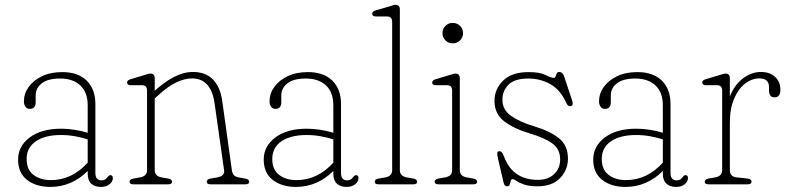

<svg xmlns="http://www.w3.org/2000/svg" viewBox="-20 -744 3182 775"><path d="M53 -100Q53 -154 100 -189.2Q147 -224.5 227 -224.5Q253.5 -224.5 282 -220Q310.5 -215.5 334 -208V-318.5Q334 -371.5 304.2 -399.2Q274.5 -427 223 -427Q173 -427 148.5 -407.5Q124 -388 124 -359.5V-331.5Q124 -304.5 100 -304.5Q89 -304.5 82.8 -313.2Q76.5 -322 76.5 -335Q76.5 -366 95.5 -392.8Q114.5 -419.5 149 -436.2Q183.5 -453 231.5 -453Q295 -453 330 -418.5Q365 -384 365 -324.5V-46Q365 -16 390 -16Q404.5 -16 412.5 -27.5Q415.5 -31 418.5 -34Q421.5 -37 425.5 -37Q435.5 -37 435.5 -25Q435.5 -11 422 -0.2Q408.5 10.5 387.5 10.5Q362.5 10.5 348.2 -2.8Q334 -16 334 -43V-54Q303.5 -23 265 -6.2Q226.5 10.5 183.5 10.5Q125.5 10.5 89.2 -17.8Q53 -46 53 -100ZM87.5 -102Q87.5 -58.5 115.5 -37.8Q143.5 -17 185 -17Q270.5 -17 334 -87.5V-181.5Q310 -189 282.8 -194Q255.5 -199 225.5 -199Q162 -199 124.8 -173.8Q87.5 -148.5 87.5 -102Z M604.5 -428V-377.5Q643.5 -413 682.2 -433.2Q721 -453.5 759 -453.5Q810.5 -453.5 840 -422.8Q869.5 -392 877 -337L916 -57Q917.5 -45 923.5 -37.8Q929.5 -30.5 943.5 -28L969 -23.5Q986 -20.5 986 -10.5Q986 0 970 0H830Q814.5 0 814.5 -10.5Q814.5 -20.5 831 -23.5L857 -28Q888 -33.5 884.5 -57L846 -328Q831.5 -427.5 755 -427.5Q725 -427.5 690.5 -411Q656 -394.5 614.5 -355.5L604.5 -346.5V-57Q604.5 -33 632 -28L658 -23.5Q674.5 -20.5 674.5 -10.5Q674.5 0 659 0H518.5Q503 0 503 -10.5Q503 -20.5 519.5 -23.5L545.5 -28Q573.5 -33 573.5 -57V-377.5Q573.5 -400 553.5 -400H508.5Q493 -400 493 -411Q493 -420.5 508 -424.5L559.5 -440Q568.5 -442.5 575.5 -444.8Q582.5 -447 587 -447Q604.5 -447 604.5 -428Z M1044.5 -100Q1044.5 -154 1091.5 -189.2Q1138.5 -224.5 1218.5 -224.5Q1245 -224.5 1273.5 -220Q1302 -215.5 1325.5 -208V-318.5Q1325.5 -371.5 1295.8 -399.2Q1266 -427 1214.5 -427Q1164.5 -427 1140 -407.5Q1115.5 -388 1115.5 -359.5V-331.5Q1115.5 -304.5 1091.5 -304.5Q1080.5 -304.5 1074.2 -313.2Q1068 -322 1068 -335Q1068 -366 1087 -392.8Q1106 -419.5 1140.5 -436.2Q1175 -453 1223 -453Q1286.5 -453 1321.5 -418.5Q1356.5 -384 1356.5 -324.5V-46Q1356.5 -16 1381.5 -16Q1396 -16 1404 -27.5Q1407 -31 1410 -34Q1413 -37 1417 -37Q1427 -37 1427 -25Q1427 -11 1413.5 -0.2Q1400 10.5 1379 10.5Q1354 10.5 1339.8 -2.8Q1325.5 -16 1325.5 -43V-54Q1295 -23 1256.5 -6.2Q1218 10.5 1175 10.5Q1117 10.5 1080.8 -17.8Q1044.5 -46 1044.5 -100ZM1079 -102Q1079 -58.5 1107 -37.8Q1135 -17 1176.5 -17Q1262 -17 1325.5 -87.5V-181.5Q1301.5 -189 1274.2 -194Q1247 -199 1217 -199Q1153.5 -199 1116.2 -173.8Q1079 -148.5 1079 -102Z M1594 -705.5V-57Q1594 -33 1622 -28L1647.5 -23.5Q1664 -20.5 1664 -10.5Q1664 0 1648.5 0H1508Q1492.5 0 1492.5 -10.5Q1492.5 -20.5 1509 -23.5L1535.5 -28Q1563 -33 1563 -57V-655Q1563 -677.5 1543 -677.5H1498Q1482.5 -677.5 1482.5 -689Q1482.5 -698 1498 -702.5L1549.5 -717.5Q1558 -720 1565 -722.2Q1572 -724.5 1576.5 -724.5Q1594 -724.5 1594 -705.5Z M1807 -569Q1790 -569 1778 -581Q1766 -593 1766 -610.5Q1766 -627.5 1778 -639.5Q1790 -651.5 1807 -651.5Q1825 -651.5 1837 -639.5Q1849 -627.5 1849 -610.5Q1849 -593 1837 -581Q1825 -569 1807 -569ZM1836 -428V-57Q1836 -33 1863.5 -28L1889.5 -23.5Q1906 -20.5 1906 -10.5Q1906 0 1890.5 0H1750Q1734.5 0 1734.5 -10.5Q1734.5 -20.5 1751 -23.5L1777 -28Q1805 -33 1805 -57V-377.5Q1805 -400 1785 -400H1740Q1724.5 -400 1724.5 -411Q1724.5 -420.5 1739.5 -424.5L1791 -440Q1800 -442.5 1807 -444.8Q1814 -447 1818.5 -447Q1836 -447 1836 -428Z M2151.5 -18Q2192 -18 2216.5 -41Q2241 -64 2241 -100.5Q2241 -142.5 2209.2 -165.2Q2177.5 -188 2117 -206Q2054 -224.5 2015 -254.5Q1976 -284.5 1976 -337Q1976 -384.5 2011 -418.8Q2046 -453 2113.5 -453Q2159 -453 2182.2 -441.2Q2205.5 -429.5 2216 -429.5Q2220.5 -429.5 2222.5 -435.5Q2224.5 -441.5 2227.2 -447.5Q2230 -453.5 2238 -453.5Q2250.5 -453.5 2257 -436L2289 -339.5Q2296 -319 2285 -316Q2272.5 -312.5 2265.5 -329Q2242.5 -381 2202 -404Q2161.5 -427 2113 -427Q2057 -427 2032.5 -402.2Q2008 -377.5 2008 -341Q2008 -301 2042.5 -276.5Q2077 -252 2136.5 -234Q2200 -215 2236.2 -186Q2272.5 -157 2272.5 -103.5Q2272.5 -58 2240.5 -25Q2208.5 8 2149.5 8Q2116 8 2095.5 0.8Q2075 -6.5 2064.5 -13.8Q2054 -21 2049.5 -21Q2043.5 -21 2041.5 -13.8Q2039.5 -6.5 2037.5 0.8Q2035.5 8 2028 8Q2016 8 2013 -6L1990.5 -102Q1987.5 -116 1987 -123.5Q1986.5 -131 1992.5 -133Q2005 -137.5 2014 -113.5Q2048.5 -18 2151.5 -18Z M2374.5 -100Q2374.5 -154 2421.5 -189.2Q2468.5 -224.5 2548.5 -224.5Q2575 -224.5 2603.5 -220Q2632 -215.5 2655.5 -208V-318.5Q2655.5 -371.5 2625.8 -399.2Q2596 -427 2544.5 -427Q2494.5 -427 2470 -407.5Q2445.5 -388 2445.5 -359.5V-331.5Q2445.5 -304.5 2421.5 -304.5Q2410.5 -304.5 2404.2 -313.2Q2398 -322 2398 -335Q2398 -366 2417 -392.8Q2436 -419.5 2470.5 -436.2Q2505 -453 2553 -453Q2616.5 -453 2651.5 -418.5Q2686.5 -384 2686.5 -324.5V-46Q2686.5 -16 2711.5 -16Q2726 -16 2734 -27.5Q2737 -31 2740 -34Q2743 -37 2747 -37Q2757 -37 2757 -25Q2757 -11 2743.5 -0.2Q2730 10.5 2709 10.5Q2684 10.5 2669.8 -2.8Q2655.5 -16 2655.5 -43V-54Q2625 -23 2586.5 -6.2Q2548 10.5 2505 10.5Q2447 10.5 2410.8 -17.8Q2374.5 -46 2374.5 -100ZM2409 -102Q2409 -58.5 2437 -37.8Q2465 -17 2506.5 -17Q2592 -17 2655.5 -87.5V-181.5Q2631.5 -189 2604.2 -194Q2577 -199 2547 -199Q2483.5 -199 2446.2 -173.8Q2409 -148.5 2409 -102Z M2926 -428V-355Q2945.5 -402.5 2979.5 -428Q3013.5 -453.5 3051 -453.5Q3088 -453.5 3109 -433.5Q3130 -413.5 3130 -382Q3130 -351 3106.5 -351Q3084 -351 3084 -380.5V-393Q3084 -427.5 3045 -427.5Q3015.5 -427.5 2988.2 -407Q2961 -386.5 2943.5 -346.2Q2926 -306 2926 -247V-57Q2926 -31 2953.5 -28L2996.5 -23.5Q3013.5 -21.5 3013.5 -10.5Q3013.5 0 2997.5 0H2840Q2824.5 0 2824.5 -10.5Q2824.5 -20.5 2841 -23.5L2867 -28Q2895 -33 2895 -57V-377.5Q2895 -400 2875 -400H2830Q2814.5 -400 2814.5 -411Q2814.5 -420.5 2829.5 -424.5L2881 -440Q2890 -442.5 2897 -444.8Q2904 -447 2908.5 -447Q2926 -447 2926 -428Z"/></svg>

Font: Fraunces 72pt SuperSoft Thin
Style: Regular
Weight: 100
Version: Version 1.000;[b76b70a41]